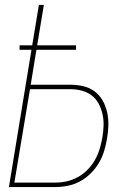

<svg xmlns="http://www.w3.org/2000/svg" viewBox="-20 -755 540 775"><path d="M16 0 107 -554H59V-572H110L137 -735H157L130 -572H287V-554H127L104 -413H264Q291 -413 316.5 -407Q342 -401 362 -386Q382 -371 394.5 -349Q407 -327 412.5 -301.5Q418 -276 417.5 -249.5Q417 -223 412 -196Q408 -171 400.5 -146Q393 -121 379.5 -98Q366 -75 346.5 -55.5Q327 -36 303 -23Q279 -10 253.5 -5Q228 0 203 0ZM38 -18H203Q226 -18 249 -23Q272 -28 294 -40Q316 -52 333.5 -70Q351 -88 363 -109Q375 -130 382 -153Q389 -176 393 -199Q397 -222 398 -246Q399 -270 394 -293Q389 -316 378.5 -336Q368 -356 350.5 -369.5Q333 -383 310.5 -389Q288 -395 264 -395H101Z"/></svg>

Font: Iosevka Curly Thin Oblique
Style: Regular
Weight: 100
Italic angle: -9°
Monospace: yes
Designer: Belleve Invis
Foundry: Belleve Invis
Version: Version 11.1.0; ttfautohint (v1.8.3)